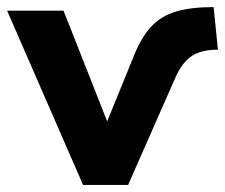

<svg xmlns="http://www.w3.org/2000/svg" viewBox="-23 -521 634 541"><path d="M211 0 -3 -491H156L279 -179L354 -363Q375 -416 403 -446Q431 -476 473 -488.5Q515 -501 579 -501L591 -381Q544 -381 517 -363Q490 -345 471 -302L338 0Z"/></svg>

Font: Nunito Sans ExtraBold
Style: Regular
Weight: 800
Designer: Vernon Adams
Foundry: Vernon Adams
Version: Version 3.101; ttfautohint (v1.8.4.7-5d5b);gftools[0.9.27]